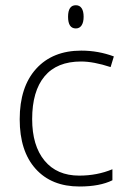

<svg xmlns="http://www.w3.org/2000/svg" viewBox="-20 -693 481 723"><path d="M279.3 9.3Q173.8 9.3 114 -57.4Q54.2 -124 54.2 -243.7Q54.2 -365.7 116.2 -434.1Q178.2 -502.4 286.1 -502.4Q350.1 -502.4 408.7 -480.5L396.5 -440.4Q332.5 -461.4 285.2 -461.4Q194.3 -461.4 147.7 -405.5Q101.1 -349.6 101.1 -244.6Q101.1 -144.5 147.7 -88.1Q194.3 -31.7 278.3 -31.7Q345.7 -31.7 403.3 -55.7V-14.2Q356 9.3 279.3 9.3ZM236.3 -629.9Q236.3 -673.3 265.6 -673.3Q279.8 -673.3 287.4 -662.1Q294.9 -650.9 294.9 -629.9Q294.9 -609.4 287.4 -597.7Q279.8 -585.9 265.6 -585.9Q236.3 -585.9 236.3 -629.9Z"/></svg>

Font: Bpm'online Open Sans Light
Style: Regular
Weight: 300
Foundry: Ascender Corporation
Version: Version 1.10